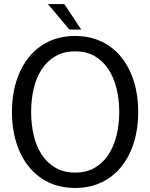

<svg xmlns="http://www.w3.org/2000/svg" viewBox="-20 -918 743 950"><path d="M352 12Q279 12 221 -15.5Q163 -43 122.5 -93.5Q82 -144 60.5 -213Q39 -282 39 -364Q39 -446 60.5 -515Q82 -584 122.5 -634.5Q163 -685 221 -712.5Q279 -740 352 -740Q424 -740 482 -712.5Q540 -685 580.5 -634.5Q621 -584 642.5 -515Q664 -446 664 -364Q664 -282 642.5 -213Q621 -144 580.5 -93.5Q540 -43 482 -15.5Q424 12 352 12ZM352 -64Q407 -64 448 -87.5Q489 -111 516 -152Q543 -193 556.5 -247.5Q570 -302 570 -364Q570 -426 556.5 -480.5Q543 -535 516 -576Q489 -617 448 -640.5Q407 -664 352 -664Q297 -664 255.5 -640.5Q214 -617 187 -576Q160 -535 147 -480.5Q134 -426 134 -364Q134 -302 147 -247.5Q160 -193 187 -152Q214 -111 255.5 -87.5Q297 -64 352 -64ZM323 -772 217 -898H298L382 -772Z"/></svg>

Font: Murecho Thin
Style: Regular
Weight: 400
Version: Version 1.010